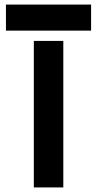

<svg xmlns="http://www.w3.org/2000/svg" viewBox="-20 -820 424 840"><path d="M6 -686V-800H378.5V-686ZM128 0V-641H257V0Z"/></svg>

Font: Big Shoulders Stencil Display ExtraBold
Style: Regular
Weight: 800
Designer: Patric King
Foundry: XO Type Co
Version: Version 1.000